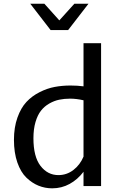

<svg xmlns="http://www.w3.org/2000/svg" viewBox="-20 -1003 640 1035"><path d="M55.2 -249Q55.2 -316.4 74 -369.1Q92.8 -421.9 122.6 -453.6Q152.3 -485.4 193.4 -506.1Q234.4 -526.9 274.9 -534.4Q315.4 -542 359.9 -542Q397 -542 430.2 -537.6V-770H524.9V0H430.2V-77.1Q398.9 -35.6 355.7 -11.7Q312.5 12.2 261.2 12.2Q222.7 12.2 187.7 -2Q152.8 -16.1 122.3 -45.4Q91.8 -74.7 73.5 -127.2Q55.2 -179.7 55.2 -249ZM299.8 -893.1 380.9 -982.9H457L347.2 -840.8H252.9L143.1 -982.9H219.2ZM357.9 -471.2Q326.7 -471.2 299.6 -465.6Q272.5 -460 246.1 -445.1Q219.7 -430.2 201.2 -406.7Q182.6 -383.3 171.4 -345.2Q160.2 -307.1 160.2 -257.8Q160.2 -158.2 198.5 -108.6Q236.8 -59.1 294.9 -59.1Q339.8 -59.1 375.7 -86.7Q411.6 -114.3 430.2 -158.7V-462.4Q391.6 -471.2 357.9 -471.2Z"/></svg>

Font: Aurulent Sans Mono
Style: Regular
Weight: 400
Monospace: yes
Version: Version 2007.05.04